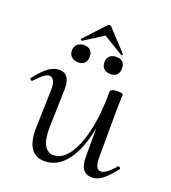

<svg xmlns="http://www.w3.org/2000/svg" viewBox="-135 -755 767 861"><g transform="rotate(20 248.0 -324.0)"><path d="M496 -79Q500 -79 503 -75.5Q506 -72 505 -69Q473 -28 449 -9.5Q425 9 399 9Q343 9 343 -67V-206Q324 -103 280.5 -45Q237 13 175 13Q85 13 89 -119L94 -297Q95 -326 87 -340.5Q79 -355 65 -355Q44 -355 2 -308Q0 -306 -2 -306Q-6 -306 -8.5 -309.5Q-11 -313 -10 -316Q20 -356 46 -375.5Q72 -395 99 -395Q153 -395 150 -315L145 -138Q144 -81 159.5 -53.5Q175 -26 204 -26Q243 -26 274.5 -69Q306 -112 324.5 -192Q343 -272 343 -379Q343 -386 351.5 -390Q360 -394 376 -394Q401 -394 403 -388Q403 -384 402 -360.5Q401 -337 401 -312L400 -89Q400 -59 406.5 -44.5Q413 -30 428 -30Q453 -30 493 -78Q494 -79 496 -79ZM121 -496Q121 -515 133 -526Q145 -537 165 -537Q185 -537 195.5 -526.5Q206 -516 206 -496Q206 -477 195.5 -466Q185 -455 165 -455Q145 -455 133 -466Q121 -477 121 -496ZM276 -496Q276 -515 287.5 -526Q299 -537 319 -537Q339 -537 349.5 -526.5Q360 -516 360 -496Q360 -477 349.5 -466Q339 -455 319 -455Q299 -455 287.5 -466Q276 -477 276 -496ZM142 -559 232 -656Q237 -661 241 -661Q246 -661 251 -656L341 -559Q343 -557 340.5 -553.5Q338 -550 336 -552L240 -610L149 -552Q147 -551 143.5 -554Q140 -557 142 -559Z"/></g></svg>

Font: Cormorant Upright
Style: Regular
Weight: 400
Designer: Christian Thalmann (Catharsis Fonts)
Foundry: Catharsis Fonts
Version: Version 3.302